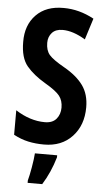

<svg xmlns="http://www.w3.org/2000/svg" viewBox="-62 -763 558 1023"><g transform="rotate(5 217.0 -251.5)"><path d="M267 -409Q205 -444 185 -467.5Q165 -491 165 -532Q165 -564 184.5 -585.5Q204 -607 241 -607Q297 -607 363 -567L399 -681Q320 -724 237 -724Q143 -725 89.5 -670Q36 -615 37 -525Q37 -440 73.5 -396.5Q110 -353 173 -316Q233 -281 252 -256Q271 -231 271 -194Q271 -158 250.5 -133.5Q230 -109 189 -109Q110 -109 32 -159V-28Q71 -7 110.5 1.5Q150 10 195 10Q289 10 345.5 -50.5Q402 -111 402 -207Q402 -277 368 -324Q334 -371 267 -409ZM151 61Q149 91 141 137Q133 183 126 208V221H204Q246 154 270 72V61Z"/></g></svg>

Font: Noto Sans UI Condensed
Style: Bold
Weight: 700
Width: 3
Designer: Monotype Design Team
Foundry: Monotype Imaging Inc.
Version: 1.001